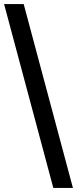

<svg xmlns="http://www.w3.org/2000/svg" viewBox="-29 -820 377 940"><path d="M232 100 -9 -800H87L328 100Z"/></svg>

Font: Envelope Sans Variable
Style: Regular
Weight: 500
Designer: Andreas Rasmussen / Norman Anderson
Foundry: mail.de GmbH
Version: Version 1.150